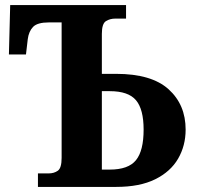

<svg xmlns="http://www.w3.org/2000/svg" viewBox="-20 -734 779 754"><path d="M129 0V-53H171Q192 -53 207 -63.5Q222 -74 222 -114V-646H172Q127 -646 110 -628.5Q93 -611 89 -580L82 -520H15L20 -714H475V-661H433Q412 -661 396 -651Q380 -641 380 -601V-444H436Q575 -444 642 -383.5Q709 -323 709 -225Q709 -162 679.5 -111Q650 -60 589.5 -30Q529 0 436 0ZM380 -68H411Q484 -68 514 -105Q544 -142 544 -225Q544 -305 514 -340.5Q484 -376 411 -376H380Z"/></svg>

Font: Noto Serif
Style: Bold
Weight: 700
Designer: Monotype Design Team
Foundry: Monotype Imaging Inc.
Version: Version 2.014